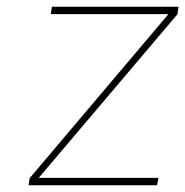

<svg xmlns="http://www.w3.org/2000/svg" viewBox="-20 -551 550 570"><path d="M68 -22 480 -509H131L134 -531H510L507 -509L95 -23H450Q450 -19 448.5 -11.5Q447 -4 446 -1H65Z"/></svg>

Font: Exo Thin
Style: Italic
Weight: 250
Italic angle: -9°
Designer: Natanael Gama
Foundry: Natanael Gama
Version: Version 1.500; ttfautohint (v1.6)